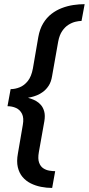

<svg xmlns="http://www.w3.org/2000/svg" viewBox="-20 -728 426 922"><path d="M230.5 174.5 245 94Q233 94 217.2 91.5Q201.5 89 188 80.2Q174.5 71.5 167.8 53Q161 34.5 166.5 3L193 -146Q197.5 -173 192.5 -192Q187.5 -211 176.8 -223.5Q166 -236 153.2 -243Q140.5 -250 129.8 -253.5Q119 -257 114.5 -258.5Q119.5 -259.5 131 -262Q142.5 -264.5 157.5 -270.5Q172.5 -276.5 187.2 -287.5Q202 -298.5 213.8 -316.5Q225.5 -334.5 230 -362L259.5 -528.5Q265.5 -560 278.8 -579.2Q292 -598.5 308.8 -609Q325.5 -619.5 342.2 -623.5Q359 -627.5 371.5 -627.5L386.5 -708Q360 -708 331.8 -703.8Q303.5 -699.5 276.8 -689.2Q250 -679 227 -661.2Q204 -643.5 187.5 -616.2Q171 -589 164 -550.5L138 -399.5Q131 -361 113.8 -339.2Q96.5 -317.5 74.5 -308.8Q52.5 -300 31 -300L16 -218Q38 -218 57 -209.5Q76 -201 85.8 -181.2Q95.5 -161.5 89.5 -128L66 9Q59 47 65.5 74.8Q72 102.5 88.2 121.8Q104.5 141 127.5 152.5Q150.5 164 177 169.2Q203.5 174.5 230.5 174.5Z"/></svg>

Font: Anybody UltraCondensed Thin Medium
Style: Italic
Weight: 500
Italic angle: -10°
Version: Version 1.111